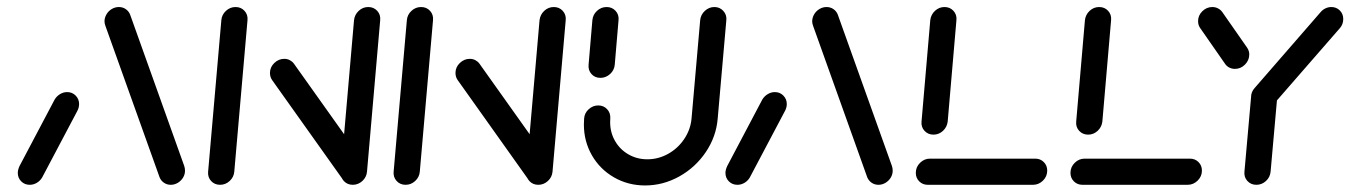

<svg xmlns="http://www.w3.org/2000/svg" viewBox="-20 -539 3938 560"><path d="M66.7 0Q51.9 0 41.9 -10Q31.9 -20 31.9 -34.8Q31.9 -43.7 37 -54.8L139.3 -248.5Q145.2 -258.5 155 -264.4Q164.8 -270.4 175.9 -270.4Q190.7 -270.4 200.7 -260.2Q210.7 -250 210.7 -235.6Q210.7 -225.2 205.6 -215.6L103 -21.5Q97.4 -11.9 87.6 -5.9Q77.8 0 66.7 0ZM519.6 -41.1Q519.6 -30.4 513.9 -20.9Q508.1 -11.5 498.5 -5.7Q488.9 0 478.1 0Q467 0 458.3 -5.9Q449.6 -11.9 445.6 -21.5L287.4 -463.7Q284.8 -470.7 284.8 -476.7Q284.8 -487.4 290.6 -497.2Q296.3 -507 306.1 -512.8Q315.9 -518.5 326.7 -518.5Q337.8 -518.5 346.5 -512.6Q355.2 -506.7 359.3 -497L517.4 -54.8Q519.6 -48.1 519.6 -41.1Z M621.9 0Q605.9 0 595.7 -11.1Q585.6 -22.2 587 -38.1L625.6 -480.4Q627 -496.3 639.1 -507.4Q651.1 -518.5 667 -518.5Q683 -518.5 693.1 -507.4Q703.3 -496.3 701.9 -480.4L663.3 -38.1Q661.9 -22.2 649.8 -11.1Q637.8 0 621.9 0ZM767.4 -326.3Q767.4 -343 780 -355.2Q792.6 -367.4 809.3 -367.4Q817.8 -367.4 825 -363.7Q832.2 -360 837 -353.7L1045.9 -60L983.3 -10.7L774.4 -304.4Q767.4 -313.7 767.4 -326.3ZM1008.9 0Q993 0 982.8 -11.1Q972.6 -22.2 974.1 -38.1L1012.6 -480.4Q1014.4 -496.3 1026.3 -507.4Q1038.1 -518.5 1054.1 -518.5Q1070 -518.5 1080.2 -507.4Q1090.4 -496.3 1088.9 -480.4L1050.4 -38.1Q1048.9 -22.2 1036.9 -11.1Q1024.8 0 1008.9 0Z M1163 0Q1147 0 1136.9 -11.1Q1126.7 -22.2 1128.1 -38.1L1166.7 -480.4Q1168.1 -496.3 1180.2 -507.4Q1192.2 -518.5 1208.1 -518.5Q1224.1 -518.5 1234.3 -507.4Q1244.4 -496.3 1243 -480.4L1204.4 -38.1Q1203 -22.2 1190.9 -11.1Q1178.9 0 1163 0ZM1308.5 -326.3Q1308.5 -343 1321.1 -355.2Q1333.7 -367.4 1350.4 -367.4Q1358.9 -367.4 1366.1 -363.7Q1373.3 -360 1378.1 -353.7L1587 -60L1524.4 -10.7L1315.6 -304.4Q1308.5 -313.7 1308.5 -326.3ZM1550 0Q1534.1 0 1523.9 -11.1Q1513.7 -22.2 1515.2 -38.1L1553.7 -480.4Q1555.6 -496.3 1567.4 -507.4Q1579.3 -518.5 1595.2 -518.5Q1611.1 -518.5 1621.3 -507.4Q1631.5 -496.3 1630 -480.4L1591.5 -38.1Q1590 -22.2 1578 -11.1Q1565.9 0 1550 0Z M1731.1 -311.9Q1715.2 -311.9 1705.2 -323Q1695.2 -334.1 1696.7 -350L1707.8 -480.4Q1709.3 -496.3 1721.3 -507.4Q1733.3 -518.5 1749.3 -518.5Q1765.2 -518.5 1775.4 -507.4Q1785.6 -496.3 1784.1 -480.4L1773 -350Q1771.5 -334.1 1759.3 -323Q1747 -311.9 1731.1 -311.9ZM2063.7 -518.5Q2079.3 -518.5 2089.6 -507.2Q2100 -495.9 2098.5 -480.4L2073.3 -193.3Q2068.9 -140.4 2038.7 -95.6Q2008.5 -50.7 1961.3 -24.4Q1914.1 1.9 1861.5 1.9Q1811.9 1.9 1770.9 -21.7Q1730 -45.2 1706.5 -85.9Q1683 -126.7 1683 -175.9Q1683 -181.5 1683.7 -193.3Q1684.8 -209.3 1697 -220.4Q1709.3 -231.5 1724.8 -231.5Q1740.7 -231.5 1750.9 -220.4Q1761.1 -209.3 1760 -193.3Q1759.6 -189.6 1759.6 -182.6Q1759.6 -152.6 1773.9 -127.8Q1788.1 -103 1813 -88.7Q1837.8 -74.4 1868.1 -74.4Q1900.4 -74.4 1928.9 -90.4Q1957.4 -106.3 1975.7 -133.7Q1994.1 -161.1 1997 -193.3L2022.2 -480.4Q2023.7 -495.9 2035.7 -507.2Q2047.8 -518.5 2063.7 -518.5Z M2130.7 0Q2115.9 0 2105.9 -10Q2095.9 -20 2095.9 -34.8Q2095.9 -43.7 2101.1 -54.8L2203.3 -248.5Q2209.3 -258.5 2219.1 -264.4Q2228.9 -270.4 2240 -270.4Q2254.8 -270.4 2264.8 -260.2Q2274.8 -250 2274.8 -235.6Q2274.8 -225.2 2269.6 -215.6L2167 -21.5Q2161.5 -11.9 2151.7 -5.9Q2141.9 0 2130.7 0ZM2583.7 -41.1Q2583.7 -30.4 2578 -20.9Q2572.2 -11.5 2562.6 -5.7Q2553 0 2542.2 0Q2531.1 0 2522.4 -5.9Q2513.7 -11.9 2509.6 -21.5L2351.5 -463.7Q2348.9 -470.7 2348.9 -476.7Q2348.9 -487.4 2354.6 -497.2Q2360.4 -507 2370.2 -512.8Q2380 -518.5 2390.7 -518.5Q2401.9 -518.5 2410.6 -512.6Q2419.3 -506.7 2423.3 -497L2581.5 -54.8Q2583.7 -48.1 2583.7 -41.1Z M3034.4 -41.5Q3034.4 -24.4 3022 -12.2Q3009.6 0 2993 0H2685.9Q2671.1 0 2661.1 -10Q2651.1 -20 2651.1 -34.8Q2651.1 -51.9 2663.5 -64.1Q2675.9 -76.3 2692.2 -76.3H2999.6Q3014.4 -76.3 3024.4 -66.3Q3034.4 -56.3 3034.4 -41.5ZM2702.6 -146.3Q2686.7 -146.3 2676.5 -157.4Q2666.3 -168.5 2667.8 -184.4L2693.3 -480.4Q2695.2 -496.3 2707 -507.4Q2718.9 -518.5 2734.8 -518.5Q2750.7 -518.5 2760.9 -507.4Q2771.1 -496.3 2769.6 -480.4L2744.1 -184.4Q2742.2 -168.5 2730.4 -157.4Q2718.5 -146.3 2702.6 -146.3Z M3485.6 -41.5Q3485.6 -24.4 3473.1 -12.2Q3460.7 0 3444.1 0H3137Q3122.2 0 3112.2 -10Q3102.2 -20 3102.2 -34.8Q3102.2 -51.9 3114.6 -64.1Q3127 -76.3 3143.3 -76.3H3450.7Q3465.6 -76.3 3475.6 -66.3Q3485.6 -56.3 3485.6 -41.5ZM3153.7 -146.3Q3137.8 -146.3 3127.6 -157.4Q3117.4 -168.5 3118.9 -184.4L3144.4 -480.4Q3146.3 -496.3 3158.1 -507.4Q3170 -518.5 3185.9 -518.5Q3201.9 -518.5 3212 -507.4Q3222.2 -496.3 3220.7 -480.4L3195.2 -184.4Q3193.3 -168.5 3181.5 -157.4Q3169.6 -146.3 3153.7 -146.3Z M3670.4 -293.3Q3685.9 -293.3 3696.3 -282.2Q3706.7 -271.1 3705.2 -255.2L3685.9 -38.1Q3684.4 -22.2 3672.4 -11.1Q3660.4 0 3644.4 0Q3628.5 0 3618.3 -11.1Q3608.1 -22.2 3609.6 -38.1L3628.9 -255.2Q3630.4 -271.1 3642.4 -282.2Q3654.4 -293.3 3670.4 -293.3ZM3623.7 -380.4Q3623.7 -363.3 3611.3 -350.7Q3598.9 -338.1 3581.9 -338.1Q3573 -338.1 3565.4 -342Q3557.8 -345.9 3553.3 -352.6L3481.1 -456.3Q3474.4 -465.2 3474.4 -477.4Q3474.4 -494.1 3486.9 -506.3Q3499.3 -518.5 3515.9 -518.5Q3524.8 -518.5 3532.4 -514.6Q3540 -510.7 3544.8 -504.1L3617.4 -400Q3623.7 -390.7 3623.7 -380.4ZM3863 -518.5Q3877.8 -518.5 3887.8 -508.5Q3897.8 -498.5 3897.8 -483.7Q3897.8 -467.8 3887.8 -456.7L3695.2 -235.6Q3689.3 -228.9 3680.9 -224.8Q3672.6 -220.7 3663.7 -220.7Q3648.9 -220.7 3638.9 -230.7Q3628.9 -240.7 3628.9 -255.6Q3628.9 -270.7 3639.3 -282.2L3832.2 -504.1Q3837.8 -510.7 3845.9 -514.6Q3854.1 -518.5 3863 -518.5Z"/></svg>

Font: 26F Galaxy Sans
Style: Bold Italic
Weight: 700
Italic angle: -5°
Designer: C₂₉H₂₅N₃O₅
Version: Version 1.200